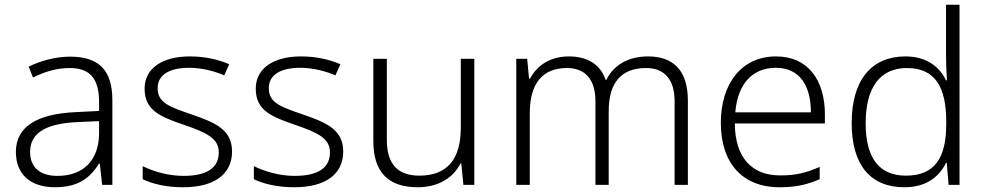

<svg xmlns="http://www.w3.org/2000/svg" viewBox="-20 -873 4155 810"><path d="M276 -634C212 -634 151 -616 101 -592L119 -546C170 -571 219 -586 274 -586C355 -586 398 -547 398 -442V-405L301 -400C135 -393 47 -338 47 -232C47 -136 110 -83 212 -83C311 -83 360 -123 398 -183H401L411 -93H454V-451C454 -578 396 -634 276 -634ZM308 -358 398 -362V-310C397 -198 333 -131 222 -131C150 -131 107 -166 107 -232C107 -312 173 -352 308 -358Z M959 -234C959 -328 884 -357 789 -390C697 -422 645 -438 645 -501C645 -557 694 -587 778 -587C831 -587 885 -573 926 -555L947 -602C901 -622 845 -635 781 -635C665 -635 590 -585 590 -499C590 -406 658 -380 757 -346C853 -313 903 -289 903 -230C903 -169 859 -131 754 -131C691 -131 629 -149 582 -172V-117C621 -98 679 -83 753 -83C884 -83 959 -138 959 -234Z M1428 -234C1428 -328 1353 -357 1258 -390C1166 -422 1114 -438 1114 -501C1114 -557 1163 -587 1247 -587C1300 -587 1354 -573 1395 -555L1416 -602C1370 -622 1314 -635 1250 -635C1134 -635 1059 -585 1059 -499C1059 -406 1127 -380 1226 -346C1322 -313 1372 -289 1372 -230C1372 -169 1328 -131 1223 -131C1160 -131 1098 -149 1051 -172V-117C1090 -98 1148 -83 1222 -83C1353 -83 1428 -138 1428 -234Z M1981 -625H1924V-335C1924 -200 1866 -132 1749 -132C1659 -132 1612 -180 1612 -282V-625H1555V-277C1555 -146 1619 -83 1742 -83C1833 -83 1894 -126 1923 -184H1926L1935 -93H1981Z M2714 -635C2631 -635 2569 -599 2538 -536H2535C2513 -602 2457 -635 2380 -635C2297 -635 2243 -593 2216 -541H2212L2204 -625H2158V-93H2215V-395C2215 -524 2271 -586 2372 -586C2446 -586 2492 -541 2492 -446V-93H2548V-404C2548 -528 2604 -586 2706 -586C2780 -586 2826 -541 2826 -446V-93H2882V-448C2882 -578 2819 -635 2714 -635Z M3254 -635C3106 -635 3021 -517 3021 -355C3021 -188 3109 -83 3269 -83C3337 -83 3385 -94 3438 -117V-169C3379 -143 3337 -133 3271 -133C3149 -133 3081 -211 3080 -352H3460V-391C3460 -533 3390 -635 3254 -635ZM3253 -587C3354 -587 3401 -511 3401 -399H3082C3092 -520 3155 -587 3253 -587Z M3795 -83C3890 -83 3943 -129 3971 -186H3974L3982 -93H4028V-853H3971V-638C3971 -607 3973 -565 3975 -534H3971C3944 -591 3889 -635 3800 -635C3658 -635 3573 -537 3573 -354C3573 -176 3653 -83 3795 -83ZM3802 -132C3687 -132 3632 -209 3632 -353C3632 -503 3692 -586 3806 -586C3925 -586 3972 -506 3972 -359V-350C3972 -209 3925 -132 3802 -132Z"/></svg>

Font: Noto Sans Telugu UI Light
Style: Regular
Weight: 300
Designer: Jelle Bosma - Monotype Design Team
Foundry: Monotype Imaging Inc.
Version: Version 2.005